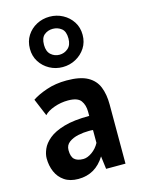

<svg xmlns="http://www.w3.org/2000/svg" viewBox="-129 -936 756 1024"><g transform="rotate(-15 248.5 -424.0)"><path d="M174 14Q128 14 97.8 -6.5Q67.5 -27 52.8 -61Q38 -95 38 -136Q38 -159 49.8 -186.5Q61.5 -214 91.5 -239Q121.5 -264 176 -280Q230.5 -296 316 -296V-319Q316 -356 298.2 -380.5Q280.5 -405 227 -405Q188 -405 150.8 -391.8Q113.5 -378.5 96 -359L56 -455Q86 -475.5 136.2 -492.8Q186.5 -510 248 -510Q322 -510 363 -487.5Q404 -465 420.5 -423.8Q437 -382.5 437 -327V0H330L321 -71Q269 14 174 14ZM227 -82Q249.5 -82 275.2 -100.2Q301 -118.5 316 -147V-218Q311 -219 305.2 -219Q299.5 -219 292 -219Q264.5 -219 234.2 -212.8Q204 -206.5 183 -191Q162 -175.5 162 -148Q162 -112 178 -97Q194 -82 227 -82ZM248 -584Q209 -584 176 -602Q143 -620 123 -651.2Q103 -682.5 103 -723Q103 -764.5 123 -795.8Q143 -827 176 -844.5Q209 -862 248 -862Q287 -862 320.2 -844.2Q353.5 -826.5 373.8 -795.2Q394 -764 394 -723Q394 -682.5 373.8 -651.2Q353.5 -620 320.2 -602Q287 -584 248 -584ZM248 -652Q275 -652 295.5 -669.8Q316 -687.5 316 -724Q316 -763 295.5 -779Q275 -795 248 -795Q221 -795 201 -779Q181 -763 181 -724Q181 -687.5 201 -669.8Q221 -652 248 -652Z"/></g></svg>

Font: Alatsi
Style: Regular
Weight: 400
Designer: Spyros Zevelakis, Eben Sorkin
Foundry: www.sorkintype.com
Version: Version 1.008; ttfautohint (v1.8.4.7-5d5b)